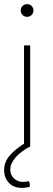

<svg xmlns="http://www.w3.org/2000/svg" viewBox="-27 -713 257 935"><path d="M90 0V-492H120V0ZM105 -631Q92 -631 83 -640Q74 -649 74 -662Q74 -675 83 -684Q92 -693 105 -693Q118 -693 127 -684Q136 -675 136 -662Q136 -649 127 -640Q118 -631 105 -631ZM81 202Q38 202 15.5 176.5Q-7 151 -7 116Q-7 74 23.5 40.5Q54 7 107 -23L120 0Q73 25 48 54.5Q23 84 23 113Q23 139 41 156Q59 173 86 173Q97 173 113 169L118 180V197Q109 199 100 200.5Q91 202 81 202Z"/></svg>

Font: Fustat ExtraLight
Style: Regular
Weight: 250
Designer: Mohamed Gaber, Khaled Hosny, Laura Garcia Mut
Foundry: Kief Type Foundry, Alif Type Foundry, Hard Type Foundry
Version: Version 1.007